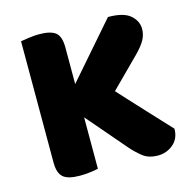

<svg xmlns="http://www.w3.org/2000/svg" viewBox="-95 -710 806 815"><g transform="rotate(-15 307.5 -303.0)"><path d="M155 -326 359 -340Q436 -255 498.5 -188Q561 -121 598 -81Q598 -38 569 -13.5Q540 11 502 11Q461 11 435 -9.5Q409 -30 385 -58ZM360 -265 131 -248 448 -612Q516 -612 545.5 -586.5Q575 -561 575 -526Q575 -500 562 -477Q549 -454 520 -425ZM65 -442H240V-1Q229 2 206 5Q183 8 159 8Q107 8 86 -10.5Q65 -29 65 -75ZM240 -211H65V-608Q77 -610 100.5 -613.5Q124 -617 146 -617Q196 -617 218 -600Q240 -583 240 -534Z"/></g></svg>

Font: Baloo Tamma 2 ExtraBold
Style: Regular
Weight: 800
Designer: Divya Kowshik, Shuchita Grover and Ek Type
Foundry: Ek Type
Version: Version 1.700